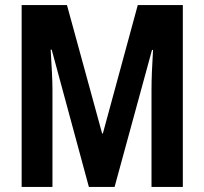

<svg xmlns="http://www.w3.org/2000/svg" viewBox="-20 -734 803 754"><path d="M430 0 577 -538H581Q575 -441 575 -383V0H698V-714H521L384 -210H381L243 -714H65V0H186V-383Q186 -410 184 -449.5Q182 -489 179 -539H183L329 0Z"/></svg>

Font: Noto Sans UI Condensed
Style: Bold
Weight: 700
Width: 3
Designer: Monotype Design Team
Foundry: Monotype Imaging Inc.
Version: 1.001